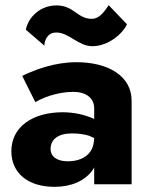

<svg xmlns="http://www.w3.org/2000/svg" viewBox="-20 -714 584 744"><path d="M80 -599 152 -537C152 -553 161 -588 198 -588C248 -588 283 -535 338 -535C400 -535 456 -584 472 -620L401 -694C381 -662 361 -641 336 -641C279 -641 267 -693 199 -693C136 -693 90 -648 80 -599ZM117 -318C139 -332 198 -358 264 -358C315 -358 345 -333 345 -294V-252C345 -252 345 -252 345 -253C313 -268 270 -279 223 -279C107 -279 24 -223 24 -128C24 -42 90 10 191 10C255 10 308 -12 339 -55C341 -58 343 -61 345 -65V0H490V-324C490 -419 400 -473 276 -473C193 -473 118 -445 66 -420ZM176 -137C176 -174 206 -197 258 -197C284 -197 306 -194 325 -188C332 -185 338 -182 345 -179C344 -158 340 -141 331 -128C312 -100 279 -89 242 -89C204 -89 176 -105 176 -137Z"/></svg>

Font: Jost
Style: Bold
Weight: 700
Version: Version 3.710